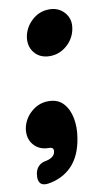

<svg xmlns="http://www.w3.org/2000/svg" viewBox="-90 -559 412 757"><g transform="rotate(-10 116.0 -180.5)"><path d="M68 19Q29 19 7 -7Q-15 -33 -9 -72Q-2 -110 28 -136.5Q58 -163 97 -163Q135 -163 157.5 -136.5Q180 -110 173 -72Q167 -33 136.5 -7Q106 19 68 19ZM97 -163Q135 -163 156.5 -139.5Q178 -116 185 -79Q192 -42 185 0Q174 70 136.5 109Q99 148 40 157Q17 160 8 147.5Q-1 135 3 114V111Q10 73 48 67Q63 64 73 56.5Q83 49 85 37Q88 19 68 19ZM135 -337Q96 -337 74 -363Q52 -389 58 -428Q65 -466 94.5 -492.5Q124 -519 163 -519Q201 -519 224 -492.5Q247 -466 240 -428Q233 -389 203 -363Q173 -337 135 -337Z"/></g></svg>

Font: Winky Sans
Style: Bold Italic
Weight: 700
Italic angle: -8.97852°
Designer: Simon Atzbach
Foundry: typofactur
Version: Version 1.205